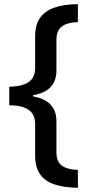

<svg xmlns="http://www.w3.org/2000/svg" viewBox="-20 -734 425 912"><path d="M350 158Q281 157 236 141Q191 125 169 91.5Q147 58 147 7V-143Q147 -192 115 -213Q83 -234 24 -234V-322Q83 -323 115 -343.5Q147 -364 147 -413V-563Q147 -615 169.5 -648Q192 -681 237.5 -697.5Q283 -714 350 -714V-629Q302 -628 275 -609Q248 -590 248 -544V-399Q248 -300 137 -282V-276Q248 -257 248 -158V-12Q248 35 275 53.5Q302 72 350 73Z"/></svg>

Font: Noto Sans Nag Mundari Medium
Style: Regular
Weight: 500
Version: Version 1.000